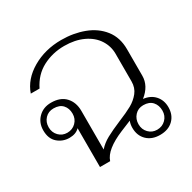

<svg xmlns="http://www.w3.org/2000/svg" viewBox="-133 -694 833 835"><g transform="rotate(-30 284.0 -276.5)"><path d="M533 -77Q533 -38 508.5 -14Q484 10 442 10Q401 10 376.5 -14Q352 -38 352 -77Q352 -95 358 -110Q350 -107 304.5 -88Q259 -69 231.5 -47Q204 -25 196 0H145V-195Q127 -176 94 -176Q61 -176 36 -197.5Q11 -219 11 -261Q11 -299 36 -324Q61 -349 100 -349Q147 -349 172 -322Q197 -295 197 -252V-58Q216 -80 244.5 -95.5Q273 -111 318 -130Q362 -148 388 -162.5Q414 -177 432 -199.5Q450 -222 450 -254V-393Q450 -431 429 -463.5Q408 -496 367.5 -515Q327 -534 273 -534Q214 -534 164.5 -508Q115 -482 88 -427H44Q65 -488 129 -525.5Q193 -563 275 -563Q336 -563 388 -543.5Q440 -524 471.5 -484Q503 -444 503 -385V-252Q503 -201 455 -163Q491 -159 512 -135.5Q533 -112 533 -77ZM158 -261Q158 -288 142.5 -305Q127 -322 97 -322Q71 -322 54.5 -304.5Q38 -287 38 -261Q38 -235 55 -217.5Q72 -200 97 -200Q123 -200 140.5 -217.5Q158 -235 158 -261ZM503 -77Q503 -104 487.5 -121.5Q472 -139 442 -139Q416 -139 399.5 -121Q383 -103 383 -77Q383 -51 400 -33.5Q417 -16 442 -16Q468 -16 485.5 -33.5Q503 -51 503 -77Z"/></g></svg>

Font: Taviraj ExtraLight
Style: Regular
Weight: 200
Designer: Katatrad Team
Foundry: CadsonDemak
Version: Version 1.030